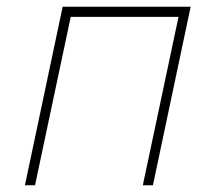

<svg xmlns="http://www.w3.org/2000/svg" viewBox="-20 -550 640 570"><path d="M54 0 166 -530H546L434 0H404L510 -500H190L84 0Z"/></svg>

Font: Geist Mono Thin
Style: Italic
Weight: 100
Italic angle: -12°
Monospace: yes
Designer: Basement.studio, Andrés Briganti, Mateo Zaragoza
Foundry: Basement.studio, Vercel, Andrés Briganti, Guido Ferreyra, Mateo Zaragoza
Version: Version 1.500; ttfautohint (v1.8.4.7-5d5b)